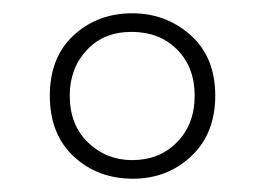

<svg xmlns="http://www.w3.org/2000/svg" viewBox="-20 -743 399 289"><path d="M180 -474Q127 -474 91 -507.5Q55 -541 55 -599Q55 -657 91 -690Q127 -723 179 -723Q230 -723 267 -690Q304 -657 304 -599Q304 -542 268 -508Q232 -474 180 -474ZM179 -502Q220 -502 246.5 -529Q273 -556 273 -599Q273 -642 246.5 -668.5Q220 -695 178 -695Q136 -695 110.5 -667.5Q85 -640 85 -599Q85 -555 112.5 -528.5Q140 -502 179 -502Z"/></svg>

Font: Noto Sans Malayalam ExtraCondensed ExtraLight
Style: Regular
Weight: 200
Width: 2
Designer: Jelle Bosma - Monotype Design Team
Foundry: Monotype Imaging Inc.
Version: Version 2.104; ttfautohint (v1.8.4.7-5d5b)